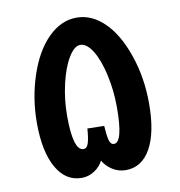

<svg xmlns="http://www.w3.org/2000/svg" viewBox="-79 -755 784 838"><g transform="rotate(-10 313.5 -336.5)"><path d="M380.9 -111.8Q420.9 -111.8 420.9 -268.1Q420.9 -341.3 405.3 -411.4Q389.6 -481.4 364.3 -522.2Q338.9 -563 310.1 -563Q283.7 -563 257.8 -520Q231.9 -477.1 216.1 -408.2Q200.2 -339.4 200.2 -268.1Q200.2 -112.8 246.1 -112.8Q261.7 -112.8 268.3 -134.8Q274.9 -156.7 277.8 -198.2L352.1 -196.8Q354.5 -155.3 360.1 -133.5Q365.7 -111.8 380.9 -111.8ZM216.8 9.8Q145.5 9.8 105.2 -61.8Q64.9 -133.3 64.9 -259.8Q64.9 -369.6 98.4 -469.7Q131.8 -569.8 189 -626.5Q246.1 -683.1 314.9 -683.1Q381.8 -683.1 437.5 -628.7Q493.2 -574.2 527.6 -473.9Q562 -373.5 562 -259.8Q562 -130.4 522.7 -60.3Q483.4 9.8 412.1 9.8Q380.9 9.8 354.2 -6.6Q327.6 -22.9 312 -49.8Q299.3 -24.4 273.4 -7.3Q247.6 9.8 216.8 9.8Z"/></g></svg>

Font: Droid Arabic Kufi
Style: Bold
Weight: 700
Designer: Pascal Zoghbi
Foundry: Irfont.ir
Version: Version 1.00 February 28, 2013, initial release